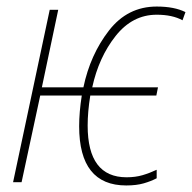

<svg xmlns="http://www.w3.org/2000/svg" viewBox="-20 -557 587 587"><path d="M366 10Q397 10 419.5 3.5Q442 -3 459 -12V-38Q438 -28 416 -21.5Q394 -15 367 -15Q248 -15 248 -173Q248 -215 256 -265H458L463 -290H262Q282 -382 333.5 -447Q385 -512 459 -512Q507 -512 538 -495L547 -520Q513 -537 459 -537Q370 -537 313 -463.5Q256 -390 235 -290H108L158 -527H132L20 0H46L103 -265H230Q222 -214 222 -171Q222 10 366 10Z"/></svg>

Font: Noto Sans UI SemiCondensed Thin
Style: Italic
Weight: 250
Width: 4
Italic angle: -12°
Designer: Monotype Design Team
Foundry: Monotype Imaging Inc.
Version: Version 1.901